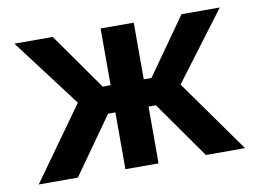

<svg xmlns="http://www.w3.org/2000/svg" viewBox="-64 -639 989 733"><g transform="rotate(-10 430.5 -272.5)"><path d="M231.9 -281.6 32.3 -545.5H180.8L335.9 -325.6H366.5V-545.5H495V-325.6H524.9L680 -545.5H828.5L630 -281.6L830.3 0H678.6L523.4 -220.2H495V0H366.5V-220.2H338.1L182.2 0H30.5Z"/></g></svg>

Font: DeltaSans SemiBold
Style: Regular
Weight: 600
Designer: Rasmus Andersson
Foundry: rsms
Version: Version 3.012